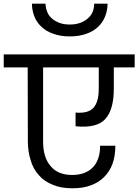

<svg xmlns="http://www.w3.org/2000/svg" viewBox="-47 -1033 745 1034"><path d="M678.2 -669.9H565.9V-554.2Q565.9 -442.9 520 -392.1Q474.1 -341.3 359.9 -353V-426.8Q427.7 -420.9 456.1 -452.1Q484.9 -483.9 484.9 -556.2V-669.9H185.1V-271Q185.1 -185.1 225.1 -139.2Q263.7 -90.8 341.8 -90.8Q413.6 -90.8 453.1 -131.8Q492.2 -172.4 492.2 -248H574.2Q574.2 -138.7 513.2 -79.1Q451.7 -19 344.2 -19Q279.8 -19 236.8 -38.1Q189.5 -56.6 162.1 -89.8Q131.3 -123.5 118.2 -169.9Q103 -217.8 103 -272.9L102.1 -669.9H-26.9V-740.2H678.2ZM125 -1013.2H198.2Q198.2 -993.2 206.1 -972.2Q214.4 -949.7 229 -937Q244.6 -921.4 270 -911.1Q293.9 -900.9 329.1 -900.9Q362.3 -900.9 388.2 -911.1Q413.6 -921.4 429.2 -937Q445.3 -951.2 453.1 -972.2Q460 -990.7 460 -1013.2H532.2Q532.2 -979.5 520 -946.8Q508.3 -915.5 483.9 -891.1Q458 -865.2 420.9 -852.1Q380.9 -836.9 329.1 -836.9Q276.4 -836.9 237.8 -852.1Q200.2 -864.7 173.8 -891.1Q149.4 -914.1 137.2 -946.8Q125 -979.5 125 -1013.2Z"/></svg>

Font: PoppinsZ
Style: Regular
Weight: 400
Designer: Ninad Kale (Devanagari), Jonny Pinhorn (Latin)
Foundry: Indian Type Foundry
Version: Version 3.002;FEAKit 1.0